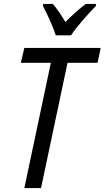

<svg xmlns="http://www.w3.org/2000/svg" viewBox="-20 -958 533 978"><path d="M264 -778H342C367 -819 436 -895 468 -927L469 -938H417C386 -915 350 -883 313 -846C290 -885 267 -918 249 -938H200L199 -927C219 -890 251 -821 264 -778ZM104 0H189L324 -638H477L493 -714H104L86 -638H239Z"/></svg>

Font: Noto Sans Display SemiCondensed
Style: Italic
Weight: 400
Width: 4
Italic angle: -12°
Designer: Monotype Design Team
Foundry: Monotype Imaging Inc.
Version: Version 1.900